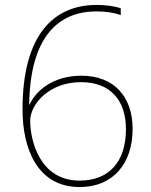

<svg xmlns="http://www.w3.org/2000/svg" viewBox="-20 -746 612 776"><path d="M71 -303C71 -147 130 10 302 10C438 10 516 -86 516 -225C516 -355 441 -440 309 -440C194 -440 125 -379 100 -324H98C102 -604 221 -700 370 -700C410 -700 444 -694 468 -685V-713C441 -721 410 -726 370 -726C199 -726 71 -608 71 -303ZM302 -16C140 -16 102 -179 102 -258C102 -325 179 -414 307 -414C426 -414 489 -341 489 -224C489 -95 423 -16 302 -16Z"/></svg>

Font: Noto Sans Sinhala Thin
Style: Regular
Weight: 100
Designer: Jelle Bosma - Monotype Design Team
Foundry: Monotype Imaging Inc.
Version: Version 2.006